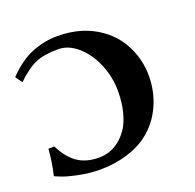

<svg xmlns="http://www.w3.org/2000/svg" viewBox="-119 -782 929 915"><g transform="rotate(-20 345.5 -324.0)"><path d="M240.2 9.8C286.8 9.8 331.5 3.4 374.5 -9.3C417.5 -22 454.3 -40.2 484.9 -64C524.3 -94.6 554.8 -133.3 576.4 -180.2C598.1 -227.1 608.9 -278 608.9 -333C608.9 -383.5 598 -431.6 576.2 -477.5C554.7 -523.4 523.3 -561.5 481.9 -591.8C421.7 -636.1 349.1 -658.2 264.2 -658.2C217 -658.2 172.4 -649.4 130.6 -631.8C88.8 -614.3 47.9 -584.6 7.8 -543L32.2 -508.8C69.3 -544.3 102.4 -568 131.3 -580.1C160.3 -592.1 198.2 -598.1 245.1 -598.1C280.3 -598.1 313.5 -584.3 344.7 -556.6C376 -529 400.6 -493.2 418.7 -449.5C436.8 -405.7 445.8 -360.5 445.8 -314C445.8 -274.9 441.7 -239.7 433.6 -208.3C425.5 -176.8 414.9 -151.3 401.9 -131.6C388.8 -111.9 373.8 -95.4 356.7 -82C339.6 -68.7 322.5 -59.3 305.4 -54C288.3 -48.6 271.2 -45.9 253.9 -45.9C210 -45.9 173.6 -55.9 144.8 -75.9C116 -95.9 91 -127 69.8 -168.9L40 -168C37.1 -125.7 30.4 -82.4 20 -38.1L22 -35.2L49.3 -23.9C67.5 -16.4 94.9 -9 131.3 -1.5C167.8 6 204.1 9.8 240.2 9.8Z"/></g></svg>

Font: Linux Biolinum G
Style: Bold
Weight: 700
Designer: Philipp H. Poll
Foundry: Philipp H. Poll
Version: Version 1.1.0